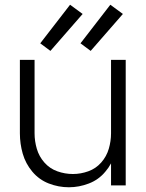

<svg xmlns="http://www.w3.org/2000/svg" viewBox="-20 -783 615 811"><path d="M193 -568 150 -600 276 -763 329 -724ZM363 -568 320 -600 446 -763 499 -724ZM271 8Q227 8 186 -8Q145 -24 116.5 -58Q88 -92 76 -134Q64 -176 64 -220V-530H126V-220Q126 -187 135.5 -154.5Q145 -122 167.5 -96.5Q190 -71 222 -59.5Q254 -48 288 -48Q321 -48 353 -59.5Q385 -71 407.5 -96.5Q430 -122 439.5 -154.5Q449 -187 449 -220V-530H511V0H449V-93Q439 -74 425 -58Q397 -24 355.5 -8Q314 8 271 8Z"/></svg>

Font: Jozsika Light
Style: Regular
Weight: 300
Monospace: yes
Designer: Belleve Invis
Foundry: Belleve Invis
Version: 2.1.0